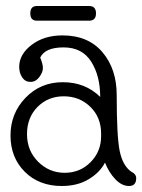

<svg xmlns="http://www.w3.org/2000/svg" viewBox="-20 -610 474 640"><path d="M188 -492Q274 -492 321.5 -436Q369 -380 369 -293Q369 -155 379 -106.5Q389 -58 417 -38Q434 -30 434 -16Q434 10 410 10Q386 10 364.5 -12.5Q343 -35 330 -68Q313 -35 275.5 -12.5Q238 10 186 10Q110 10 62.5 -37.5Q15 -85 15 -158.5Q15 -232 65 -284Q115 -336 189.5 -336Q264 -336 314 -287Q314 -357 284 -404.5Q254 -452 192 -452Q130 -452 114 -418Q123 -397 123 -383Q123 -369 111 -353Q99 -337 81.5 -337Q64 -337 54 -352Q44 -367 44 -387Q44 -429 85.5 -460.5Q127 -492 188 -492ZM317 -156V-165Q317 -219 281 -254Q245 -289 192.5 -289Q140 -289 105 -253.5Q70 -218 70 -163Q70 -108 107 -71Q144 -34 195.5 -34Q247 -34 282 -69.5Q317 -105 317 -156ZM277 -541H103Q81 -541 81 -565.5Q81 -590 103 -590H277Q300 -590 300 -565.5Q300 -541 277 -541Z"/></svg>

Font: Glass Antiqua
Style: Regular
Weight: 400
Version: 1.001